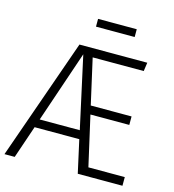

<svg xmlns="http://www.w3.org/2000/svg" viewBox="-123 -949 952 1050"><g transform="rotate(15 353.0 -423.5)"><path d="M667 -49V0H414L373 -185H120L57 0H-1L240 -685H624L617 -636H328L386 -379H617V-331H397L461 -49ZM363 -233 274 -639 136 -233ZM302 -803V-847H521V-803Z"/></g></svg>

Font: Fira Sans Condensed Light
Style: Regular
Weight: 300
Width: 3
Designer: bBox Type GmbH & Carrois Corporate GbR & Edenspiekermann AG
Foundry: bBox Type GmbH & Carrois Corporate GbR & Edenspiekermann AG
Version: Version 4.301